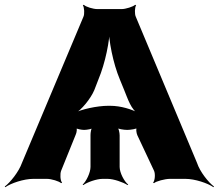

<svg xmlns="http://www.w3.org/2000/svg" viewBox="-71 -749 916 804"><path d="M504 -183 574 -34C580 -21 578 7 570 16L574 18C582 10 620 0 640 0H706C745 0 799 18 823 35L825 32C802 15 766 -30 754 -67L498 -678C492 -690 493 -718 499 -727L495 -729C487 -721 455 -711 439 -711H336C320 -711 288 -720 280 -729L276 -727C282 -718 284 -690 278 -678L21 -67C8 -30 -28 15 -51 32L-49 35C-25 18 29 0 68 0H126C144 0 177 10 185 18L189 16C181 7 180 -21 185 -34L246 -185C250 -193 253 -211 248 -216L244 -214C249 -209 271 -205 281 -205C293 -205 315 -209 320 -214L316 -217C311 -212 308 -194 308 -184V-50C308 -26 290 11 275 24L278 26C294 14 334 0 358 0H380C404 0 445 14 463 26L466 24C449 11 430 -26 430 -50V-182C430 -193 426 -212 420 -218L416 -215C422 -209 447 -205 462 -205C475 -205 502 -209 508 -215L503 -217C497 -212 500 -192 504 -183ZM324 -372 341 -416C370 -485 389 -580 389 -635H384C384 -580 402 -485 431 -416L449 -372C464 -336 478 -288 510 -272L512 -275C481 -291 436 -306 390 -306H382C336 -306 267 -291 239 -275L241 -272C270 -288 309 -336 324 -372Z"/></svg>

Font: Asimov
Style: EdgeWide
Weight: 500
Designer: Google
Version: Version 2.000980: 2014